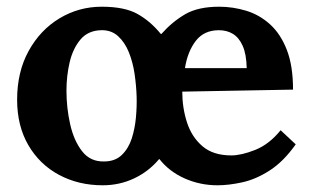

<svg xmlns="http://www.w3.org/2000/svg" viewBox="-20 -536 928 572"><path d="M286 16Q214 16 156 -15Q98 -46 64.5 -103.5Q31 -161 31 -239Q31 -322 65.5 -384.5Q100 -447 157.5 -481.5Q215 -516 283 -516Q351 -516 389.5 -494.5Q428 -473 459 -435H461Q493 -471 531.5 -493.5Q570 -516 633 -516Q674 -516 713.5 -504Q753 -492 784.5 -463.5Q816 -435 834.5 -387.5Q853 -340 853 -269L523 -263Q523 -215 537 -171.5Q551 -128 583 -100.5Q615 -73 669 -73Q699 -73 740.5 -89.5Q782 -106 816 -148L861 -106Q825 -55 784 -28.5Q743 -2 702.5 7Q662 16 628 16Q576 16 530 -4.5Q484 -25 455 -62H454Q423 -25 379.5 -4.5Q336 16 286 16ZM290 -55Q323 -55 343 -74.5Q363 -94 372.5 -123.5Q382 -153 385 -186.5Q388 -220 387 -249Q386 -281 381 -315.5Q376 -350 364 -380Q352 -410 331.5 -428.5Q311 -447 281 -446Q242 -445 219.5 -418Q197 -391 187.5 -350.5Q178 -310 178 -266Q178 -215 189 -166Q200 -117 224.5 -85.5Q249 -54 290 -55ZM531 -333H715Q714 -375 703 -399.5Q692 -424 674 -435Q656 -446 632 -446Q588 -446 563.5 -414.5Q539 -383 531 -333Z"/></svg>

Font: Lora
Style: Weight 700
Weight: 700
Designer: Olga Karpushina, Alexei Vanyashin (Cyrillic)
Foundry: Cyreal
Version: Version 3.001